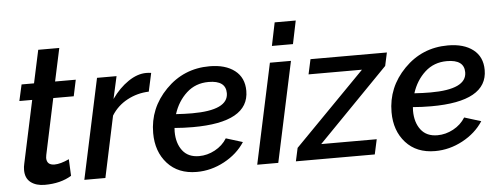

<svg xmlns="http://www.w3.org/2000/svg" viewBox="-49 -859 2601 999"><g transform="rotate(-5 1251.5 -360.0)"><path d="M47 -78Q47 -95 51 -111L121 -438H54L73 -523H138L175 -695H285L248 -523H356L338 -438H231L169 -146Q167 -136 167 -131Q167 -93 208 -93Q239 -93 284 -114L288 -27Q231 8 148 8Q103 8 75 -13.5Q47 -35 47 -78Z M467 -523H569L543 -406Q582 -461 630 -493.5Q678 -526 724 -526Q738 -526 750 -524L729 -428Q669 -426 616.5 -398Q564 -370 533 -320L465 0H355Z M942 -224Q893 -224 846 -228Q845 -221 845 -209Q845 -148 874.5 -109.5Q904 -71 961 -71Q1004 -71 1044 -92.5Q1084 -114 1107 -151L1194 -124Q1155 -64 1086 -27Q1017 10 942 10Q845 10 789 -52Q733 -114 733 -211Q733 -341 826.5 -436.5Q920 -532 1055 -532Q1138 -532 1186.5 -494.5Q1235 -457 1235 -388Q1235 -224 942 -224ZM1043 -451Q975 -451 928 -408Q881 -365 860 -299Q905 -296 944 -296Q1133 -296 1133 -385Q1133 -451 1043 -451Z M1413 -730H1523L1498 -609H1388ZM1370 -523H1480L1368 0H1258Z M1475 -69 1844 -445H1565L1582 -523H1981L1966 -454L1599 -78H1889L1872 0H1460Z M2187 -224Q2138 -224 2091 -228Q2090 -221 2090 -209Q2090 -148 2119.5 -109.5Q2149 -71 2206 -71Q2249 -71 2289 -92.5Q2329 -114 2352 -151L2439 -124Q2400 -64 2331 -27Q2262 10 2187 10Q2090 10 2034 -52Q1978 -114 1978 -211Q1978 -341 2071.5 -436.5Q2165 -532 2300 -532Q2383 -532 2431.5 -494.5Q2480 -457 2480 -388Q2480 -224 2187 -224ZM2288 -451Q2220 -451 2173 -408Q2126 -365 2105 -299Q2150 -296 2189 -296Q2378 -296 2378 -385Q2378 -451 2288 -451Z"/></g></svg>

Font: Raleway-v4020 SemiBold
Style: Italic
Weight: 600
Italic angle: -12°
Designer: Matt McInerney, Pablo Impallari, Rodrigo Fuenzalida
Foundry: Matt McInerney, Pablo Impallari, Rodrigo Fuenzalida
Version: Version 4.020;PS 004.020;hotconv 1.0.88;makeotf.lib2.5.64775